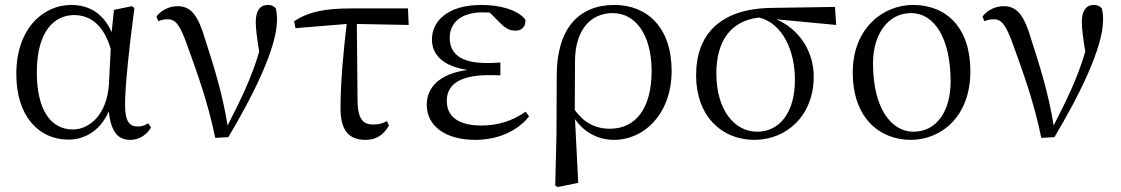

<svg xmlns="http://www.w3.org/2000/svg" viewBox="-20 -551 4537 777"><path d="M257 14C319 14 384 -18 420 -100C430 -16 457 15 508 15C545 15 575 -7 591 -35L580 -52C566 -44 555 -39 537 -39C504 -39 486 -60 486 -127C486 -204 505 -380 524 -518L514 -526L441 -511L432 -421C398 -497 340 -531 268 -531C156 -531 46 -437 46 -251C46 -82 136 14 257 14ZM428 -353 421 -213C413 -82 338 -27 275 -27C185 -27 129 -107 129 -258C129 -425 200 -490 280 -490C341 -490 399 -454 428 -353Z M851 7 904 4C1002 -160 1101 -357 1101 -470C1101 -488 1100 -501 1096 -517C1088 -526 1079 -531 1064 -531C1032 -531 1015 -507 1015 -462C1015 -434 1020 -397 1029 -342C997 -234 957 -153 901 -43C882 -165 845 -285 812 -386C782 -489 754 -526 698 -526C666 -526 632 -510 613 -484L621 -465C631 -470 643 -473 659 -473C691 -473 709 -449 738 -367C777 -259 822 -136 851 7Z M1459 15C1504 15 1533 -6 1554 -43L1546 -61C1530 -52 1513 -47 1490 -47C1453 -47 1429 -65 1427 -137L1424 -454L1634 -450L1631 -517H1405C1294 -517 1230 -504 1170 -465L1176 -437L1383 -454C1370 -344 1358 -221 1358 -112C1358 -20 1395 15 1459 15Z M1903 15C2000 15 2077 -24 2121 -80L2107 -99C2055 -62 1995 -43 1928 -43C1834 -43 1788 -80 1788 -143C1788 -200 1828 -247 1959 -247C1969 -247 1979 -247 2005 -246V-298C1981 -296 1966 -296 1949 -296C1840 -296 1800 -337 1800 -398C1800 -460 1847 -501 1933 -501L1962 -500L2005 -457C2031 -432 2045 -427 2068 -427C2091 -427 2109 -444 2106 -472C2073 -513 2000 -531 1928 -531C1792 -531 1728 -466 1728 -391C1728 -331 1771 -283 1872 -268C1755 -252 1707 -195 1707 -127C1707 -39 1786 15 1903 15Z M2227 200 2237 206 2320 189 2307 -69C2344 -15 2401 15 2465 15C2589 15 2698 -93 2698 -264C2698 -440 2599 -531 2466 -531C2323 -531 2233 -436 2233 -245L2232 -6ZM2306 -106 2307 -306C2308 -426 2367 -498 2460 -498C2548 -498 2617 -416 2617 -263C2617 -113 2553 -30 2448 -30C2387 -30 2341 -57 2306 -106Z M3033 15C3163 15 3273 -83 3273 -241C3273 -347 3211 -435 3121 -473L3364 -450L3359 -523L3102 -519C2893 -516 2797 -411 2797 -246C2797 -84 2898 15 3033 15ZM3052 -480C3148 -456 3197 -345 3197 -228C3197 -93 3133 -18 3044 -18C2953 -18 2879 -105 2879 -254C2879 -382 2935 -467 3052 -480Z M3666 15C3785 15 3907 -75 3907 -263C3907 -439 3810 -531 3675 -531C3555 -531 3431 -438 3431 -258C3431 -70 3543 15 3666 15ZM3676 -18C3592 -18 3513 -105 3513 -295C3513 -415 3576 -498 3666 -498C3765 -498 3827 -391 3827 -221C3827 -106 3774 -18 3676 -18Z M4194 7 4247 4C4345 -160 4444 -357 4444 -470C4444 -488 4443 -501 4439 -517C4431 -526 4422 -531 4407 -531C4375 -531 4358 -507 4358 -462C4358 -434 4363 -397 4372 -342C4340 -234 4300 -153 4244 -43C4225 -165 4188 -285 4155 -386C4125 -489 4097 -526 4041 -526C4009 -526 3975 -510 3956 -484L3964 -465C3974 -470 3986 -473 4002 -473C4034 -473 4052 -449 4081 -367C4120 -259 4165 -136 4194 7Z"/></svg>

Font: Harano Aji Mincho KR
Style: Regular
Weight: 400
Foundry: Masamichi Hosoda
Version: HaranoAjiMinchoKR-Regular version 20230610;ttx 4.39.4